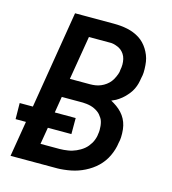

<svg xmlns="http://www.w3.org/2000/svg" viewBox="-109 -825 819 914"><g transform="rotate(15 300.0 -367.5)"><path d="M27 0 56 -175H5L4 -254H69L148 -735H339Q356 -735 373 -733.5Q390 -732 406.5 -728.5Q423 -725 438 -719Q453 -713 466.5 -704.5Q480 -696 491 -684.5Q502 -673 510.5 -659.5Q519 -646 525 -631Q531 -616 533.5 -600Q536 -584 536.5 -564Q537 -544 535 -533L532 -518Q530 -504 526.5 -490.5Q523 -477 516.5 -463.5Q510 -450 501 -438.5Q492 -427 481.5 -416.5Q471 -406 456.5 -396Q442 -386 433 -383L422 -378Q437 -370 451 -360Q465 -350 476.5 -337.5Q488 -325 496 -310Q504 -295 508 -278Q512 -261 512.5 -240Q513 -219 511 -207L508 -192Q506 -176 501 -159.5Q496 -143 488.5 -127Q481 -111 470.5 -96.5Q460 -82 447.5 -70Q435 -58 420.5 -48Q406 -38 390 -30Q374 -22 358 -16.5Q342 -11 325 -7.5Q308 -4 289 -2Q270 0 259 0ZM205 -427H304Q317 -427 330.5 -429Q344 -431 357 -436.5Q370 -442 381.5 -450.5Q393 -459 401.5 -470Q410 -481 416.5 -496Q423 -511 425 -520L426 -530Q429 -544 429 -557.5Q429 -571 426 -584Q423 -597 416 -607.5Q409 -618 399.5 -625.5Q390 -633 374.5 -638Q359 -643 351 -643H241ZM150 -92H245Q255 -92 264.5 -93Q274 -94 284.5 -95.5Q295 -97 305 -100Q315 -103 324 -107Q333 -111 342.5 -116.5Q352 -122 360.5 -129Q369 -136 375.5 -144Q382 -152 387.5 -161Q393 -170 397 -181.5Q401 -193 402 -200L403 -208Q405 -218 405 -228.5Q405 -239 404 -248.5Q403 -258 400.5 -267.5Q398 -277 393 -285Q388 -293 382 -300Q376 -307 368 -312.5Q360 -318 351.5 -322Q343 -326 334 -328.5Q325 -331 313 -332.5Q301 -334 294 -334H190L177 -254H280V-175H164Z"/></g></svg>

Font: Iosevka Aile Semibold Oblique
Style: Regular
Weight: 600
Italic angle: -9°
Designer: Belleve Invis
Foundry: Belleve Invis
Version: Version 31.1.0; ttfautohint (v1.8.4)